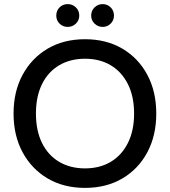

<svg xmlns="http://www.w3.org/2000/svg" viewBox="-20 -903 828 935"><path d="M394 12Q290 12 212 -34Q134 -80 90 -161.5Q46 -243 46 -350Q46 -457 90 -538.5Q134 -620 212 -666Q290 -712 394 -712Q498 -712 576 -666Q654 -620 697.5 -538.5Q741 -457 741 -350Q741 -243 697.5 -161.5Q654 -80 576 -34Q498 12 394 12ZM394 -83Q466 -83 519.5 -115Q573 -147 603 -207Q633 -267 633 -350Q633 -433 603 -493Q573 -553 519.5 -585Q466 -617 394 -617Q322 -617 268 -585Q214 -553 184.5 -493Q155 -433 155 -350Q155 -267 184.5 -207Q214 -147 268 -115Q322 -83 394 -83ZM480 -772Q457 -772 440.5 -788Q424 -804 424 -827Q424 -851 440.5 -867Q457 -883 480 -883Q503 -883 519 -867Q535 -851 535 -827Q535 -804 519 -788Q503 -772 480 -772ZM310 -772Q286 -772 270 -788Q254 -804 254 -827Q254 -851 270 -867Q286 -883 310 -883Q333 -883 349.5 -867Q366 -851 366 -827Q366 -804 349.5 -788Q333 -772 310 -772Z"/></svg>

Font: Ultramarine Medium
Style: Regular
Weight: 500
Designer: Colophon Foundry, Jonny Pinhorn
Foundry: Colophon Foundry
Version: Version 1.200; ttfautohint (v1.8.3)